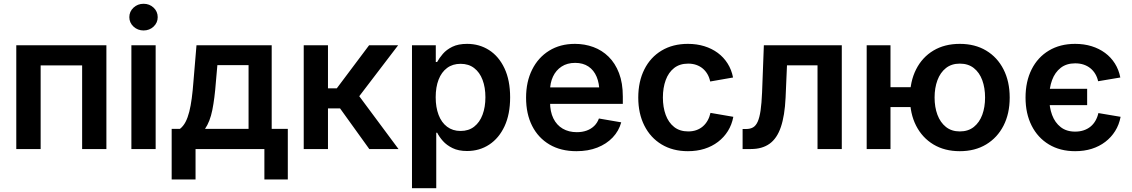

<svg xmlns="http://www.w3.org/2000/svg" viewBox="-20 -777 5902 1001"><path d="M534.7 -541V0H408.2V-436H191.9V0H64.9V-541Z M665 0V-541H791.5V0ZM728.5 -618.2Q697.8 -618.2 676 -638.4Q654.3 -658.7 654.3 -687.5Q654.3 -716.8 676 -737.1Q697.8 -757.3 728.5 -757.3Q759.3 -757.3 780.8 -737.1Q802.2 -716.8 802.2 -687.5Q802.2 -658.7 780.8 -638.4Q759.3 -618.2 728.5 -618.2Z M875 158.7V-105H918Q935.5 -118.7 947.3 -141.1Q959 -163.6 966.8 -194.6Q974.6 -225.6 979.7 -264.4Q984.9 -303.2 988.3 -349.1L1004.4 -541H1396.5V-105H1480.5V158.7H1358.4V0H999.5V158.7ZM1048.8 -105H1275.9V-437.5H1113.3L1105.5 -349.1Q1099.1 -263.7 1086.9 -203.1Q1074.7 -142.6 1048.8 -105Z M1563.5 0V-541H1689.9V-316.4H1735.8L1904.3 -541H2055.7L1853 -275.4L2057.6 0H1905.3L1752.9 -211.9H1689.9V0Z M2127.9 204.1V-541H2252V-453.6H2258.8Q2270 -474.1 2288.8 -496.1Q2307.6 -518.1 2338.4 -533.2Q2369.1 -548.3 2415.5 -548.3Q2479 -548.3 2529.8 -515.9Q2580.6 -483.4 2610.1 -420.9Q2639.6 -358.4 2639.6 -269.5Q2639.6 -181.6 2610.6 -119.1Q2581.5 -56.6 2530.8 -23.2Q2480 10.3 2415 10.3Q2370.1 10.3 2339.4 -4.9Q2308.6 -20 2289.3 -41.7Q2270 -63.5 2259.3 -85H2254.4V204.1ZM2381.3 -94.2Q2423.3 -94.2 2452.1 -116.7Q2481 -139.2 2495.8 -179Q2510.7 -218.8 2510.7 -270Q2510.7 -321.3 2495.8 -360.6Q2481 -399.9 2452.1 -422.1Q2423.3 -444.3 2381.3 -444.3Q2339.8 -444.3 2310.8 -422.6Q2281.7 -400.9 2266.6 -361.8Q2251.5 -322.8 2251.5 -270Q2251.5 -217.8 2266.6 -178Q2281.7 -138.2 2311 -116.2Q2340.3 -94.2 2381.3 -94.2Z M2985.4 11.2Q2903.8 11.2 2845 -23.4Q2786.1 -58.1 2754.4 -120.6Q2722.7 -183.1 2722.7 -267.6Q2722.7 -350.6 2754.2 -413.8Q2785.6 -477.1 2843 -512.7Q2900.4 -548.3 2977.5 -548.3Q3028.3 -548.3 3073.5 -531.7Q3118.7 -515.1 3153.1 -481.2Q3187.5 -447.3 3207.3 -395.8Q3227.1 -344.2 3227.1 -273.9V-235.4H2780.3V-321.3H3163.6L3105 -296.4Q3105 -342.3 3090.6 -376.7Q3076.2 -411.1 3047.9 -430.2Q3019.5 -449.2 2978.5 -449.2Q2937 -449.2 2907.7 -429.9Q2878.4 -410.6 2863 -377.7Q2847.7 -344.7 2847.7 -304.2V-245.1Q2847.7 -194.8 2865 -159.7Q2882.3 -124.5 2913.8 -106.2Q2945.3 -87.9 2987.3 -87.9Q3015.6 -87.9 3038.6 -96.2Q3061.5 -104.5 3077.9 -120.4Q3094.2 -136.2 3102.5 -159.2L3218.8 -139.2Q3206.5 -94.2 3174.3 -60.3Q3142.1 -26.4 3094.2 -7.6Q3046.4 11.2 2985.4 11.2Z M3566.4 11.2Q3487.8 11.2 3429.4 -23.9Q3371.1 -59.1 3339.4 -122.1Q3307.6 -185.1 3307.6 -268.1Q3307.6 -352.1 3339.4 -415.3Q3371.1 -478.5 3429.4 -513.4Q3487.8 -548.3 3566.4 -548.3Q3612.8 -548.3 3652.1 -536.1Q3691.4 -523.9 3722.2 -501.2Q3752.9 -478.5 3773.4 -446Q3793.9 -413.6 3801.8 -373L3682.6 -352.1Q3678.2 -373.5 3668.2 -390.6Q3658.2 -407.7 3643.6 -419.9Q3628.9 -432.1 3609.9 -438.7Q3590.8 -445.3 3567.9 -445.3Q3523.9 -445.3 3494.6 -422.4Q3465.3 -399.4 3450.7 -359.4Q3436 -319.3 3436 -268.6Q3436 -217.8 3450.7 -178Q3465.3 -138.2 3494.6 -115Q3523.9 -91.8 3567.9 -91.8Q3591.3 -91.8 3610.6 -98.6Q3629.9 -105.5 3644.5 -118.2Q3659.2 -130.9 3669.2 -148.7Q3679.2 -166.5 3684.1 -188.5L3803.2 -168Q3795.4 -126.5 3774.9 -93.8Q3754.4 -61 3723.4 -37.4Q3692.4 -13.7 3652.8 -1.2Q3613.3 11.2 3566.4 11.2Z M3851.6 0V-104.5H3870.6Q3891.6 -104.5 3906.2 -113Q3920.9 -121.6 3930.4 -142.8Q3939.9 -164.1 3945.3 -200.9Q3950.7 -237.8 3953.1 -294.9L3962.4 -541H4368.7V0H4242.2V-436.5H4083L4075.7 -268.1Q4071.3 -173.8 4051 -114.5Q4030.8 -55.2 3992.2 -27.6Q3953.6 0 3895 0Z M4498.5 0V-541H4622.6V0ZM4589.4 -218.8V-322.3H4769.5V-218.8ZM4983.9 11.2Q4904.8 11.2 4846.4 -23.9Q4788.1 -59.1 4756.1 -121.8Q4724.1 -184.6 4724.1 -268.1Q4724.1 -352.1 4756.1 -415.3Q4788.1 -478.5 4846.4 -513.4Q4904.8 -548.3 4983.9 -548.3Q5063 -548.3 5121.3 -513.4Q5179.7 -478.5 5211.9 -415.3Q5244.1 -352.1 5244.1 -268.1Q5244.1 -184.6 5211.9 -121.8Q5179.7 -59.1 5121.3 -23.9Q5063 11.2 4983.9 11.2ZM4983.9 -91.8Q5027.8 -91.8 5057.1 -115.2Q5086.4 -138.7 5101.1 -178.5Q5115.7 -218.3 5115.7 -268.6Q5115.7 -318.8 5101.1 -358.9Q5086.4 -398.9 5057.1 -422.1Q5027.8 -445.3 4983.9 -445.3Q4940.9 -445.3 4911.6 -422.1Q4882.3 -398.9 4867.4 -358.9Q4852.5 -318.8 4852.5 -268.6Q4852.5 -218.3 4867.4 -178.5Q4882.3 -138.7 4911.6 -115.2Q4940.9 -91.8 4983.9 -91.8Z M5585.4 11.2Q5506.8 11.2 5448.5 -23.9Q5390.1 -59.1 5358.4 -122.1Q5326.7 -185.1 5326.7 -268.1Q5326.7 -352.1 5358.4 -415.3Q5390.1 -478.5 5448.5 -513.4Q5506.8 -548.3 5585.4 -548.3Q5631.8 -548.3 5671.1 -536.1Q5710.4 -523.9 5741.2 -501.2Q5772 -478.5 5792.5 -446Q5813 -413.6 5820.8 -373L5705.1 -353.5Q5700.7 -374 5690.4 -391.4Q5680.2 -408.7 5664.8 -421.1Q5649.4 -433.6 5629.6 -440.2Q5609.9 -446.8 5585.4 -446.8Q5540 -446.8 5510 -423.3Q5480 -399.9 5465.1 -359.6Q5450.2 -319.3 5450.2 -268.6Q5450.2 -217.8 5465.1 -177.7Q5480 -137.7 5510 -114.3Q5540 -90.8 5585.4 -90.8Q5609.9 -90.8 5630.1 -97.7Q5650.4 -104.5 5665.8 -117.2Q5681.2 -129.9 5691.4 -147.9Q5701.7 -166 5706.5 -187.5L5822.3 -168Q5814.5 -126.5 5793.9 -93.8Q5773.4 -61 5742.4 -37.4Q5711.4 -13.7 5671.9 -1.2Q5632.3 11.2 5585.4 11.2ZM5439.9 -229V-314H5647.9V-229Z"/></svg>

Font: Inter 17pt SemiBold
Style: Regular
Weight: 600
Version: Version 4.001;git-66647c0bb